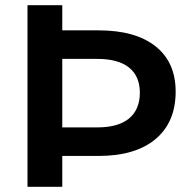

<svg xmlns="http://www.w3.org/2000/svg" viewBox="-20 -720 721 740"><path d="M360 -603Q502 -603 579.5 -541.5Q657 -480 657 -367Q657 -249 579.5 -184Q502 -119 360 -119H220V0H86V-700H220V-603ZM355 -229Q436 -229 477.5 -263.5Q519 -298 519 -363Q519 -426 477.5 -459.5Q436 -493 355 -493H220V-229Z"/></svg>

Font: Montserrat arm Medium
Style: Regular
Weight: 500
Designer: Julieta Ulanovsky
Foundry: Julieta Ulanovsky
Version: Version 6.000;PS 006.000;hotconv 1.0.88;makeotf.lib2.5.64775